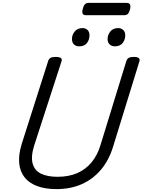

<svg xmlns="http://www.w3.org/2000/svg" viewBox="-20 -1287 984 1326"><path d="M370 19Q293 19 237.5 -1.5Q182 -22 150 -62Q118 -102 112.5 -161Q107 -220 131 -296L313 -867Q318 -881 329.5 -887.5Q341 -894 365 -894Q388 -894 399 -887Q410 -880 405 -864L217 -285Q192 -206 205.5 -157.5Q219 -109 263.5 -87.5Q308 -66 377 -66Q455 -66 513.5 -91.5Q572 -117 612.5 -166Q653 -215 674 -285L853 -867Q858 -881 869.5 -887.5Q881 -894 904 -894Q952 -894 943 -864L761 -274Q732 -179 676 -113.5Q620 -48 543 -14.5Q466 19 370 19ZM526 -967Q505 -967 491 -980Q477 -993 477 -1019Q477 -1045 495.5 -1069Q514 -1093 550 -1093Q570 -1093 584 -1080.5Q598 -1068 598 -1042Q598 -1014 581 -990.5Q564 -967 526 -967ZM772 -967Q752 -967 737.5 -980Q723 -993 723 -1019Q723 -1045 741.5 -1069Q760 -1093 796 -1093Q816 -1093 830.5 -1080.5Q845 -1068 845 -1042Q845 -1014 827.5 -990.5Q810 -967 772 -967ZM574 -1182Q555 -1182 550.5 -1193.5Q546 -1205 551 -1223Q556 -1245 565 -1256Q574 -1267 592 -1267H854Q874 -1267 878.5 -1254.5Q883 -1242 878 -1223Q873 -1202 864 -1192Q855 -1182 837 -1182Z"/></svg>

Font: Playwrite HR
Style: Regular
Weight: 400
Designer: Veronika Burian, José Scaglione
Foundry: TypeTogether
Version: Version 1.002